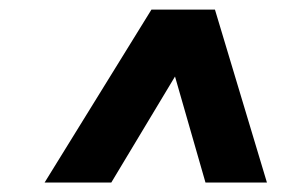

<svg xmlns="http://www.w3.org/2000/svg" viewBox="-20 -750 610 399"><path d="M72.7 -370.7 294.7 -730H426.7L534.7 -370.7H407L343.7 -591L211.3 -370.7Z"/></svg>

Font: MuseoModerno Thin
Style: Italic
Weight: 100
Italic angle: -9°
Designer: Pablo Cosgaya, Héctor Gatti, Marcela Romero, and the Authors of The MuseoModerno Project.
Foundry: Omnibus-Type Team
Version: Version 1.003